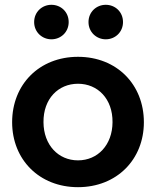

<svg xmlns="http://www.w3.org/2000/svg" viewBox="-20 -775 641 804"><path d="M306.6 8.8C468.8 8.8 582.5 -106.9 582.5 -263.2C582.5 -421.4 468.8 -537.1 306.6 -537.1C144.5 -537.1 30.8 -421.4 30.8 -263.2C30.8 -106.9 144.5 8.8 306.6 8.8ZM123 -682.6C123 -640.6 156.2 -610.4 195.3 -610.4C234.9 -610.4 267.6 -640.6 267.6 -682.6C267.6 -725.1 234.9 -754.9 195.3 -754.9C156.2 -754.9 123 -725.1 123 -682.6ZM162.1 -263.2C161.1 -361.3 224.1 -424.3 306.6 -424.3C389.2 -424.3 452.1 -361.3 451.2 -263.2C450.7 -168 389.2 -103.5 306.6 -103.5C224.1 -103.5 162.6 -168 162.1 -263.2ZM350.6 -682.6C350.6 -640.6 383.8 -610.4 422.9 -610.4C462.4 -610.4 495.1 -640.6 495.1 -682.6C495.1 -725.1 462.4 -754.9 422.9 -754.9C383.8 -754.9 350.6 -725.1 350.6 -682.6Z"/></svg>

Font: Faust Sans Bold
Style: Regular
Weight: 700
Designer: Andreas Faust
Version: Version 1.003;Glyphs 3.1.2 (3151)